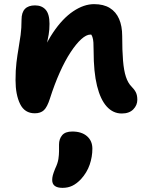

<svg xmlns="http://www.w3.org/2000/svg" viewBox="-20 -538 705 927"><path d="M568 10Q526 10 495.5 -23.5Q465 -57 448.5 -123.5Q432 -190 432 -292Q432 -316 431 -332.5Q430 -349 426 -360Q422 -371 415 -379.5Q408 -388 396 -395Q422 -395 439 -390.5Q456 -386 465 -373.5Q474 -361 471 -333Q454 -355 442 -363Q430 -371 416 -371Q397 -371 372.5 -349Q348 -327 321 -286Q294 -245 268.5 -188Q243 -131 221 -62Q208 -21 192 -6Q176 9 148 9Q99 9 77 -36Q55 -81 55 -151Q55 -200 59.5 -236.5Q64 -273 69.5 -304.5Q75 -336 79.5 -369Q84 -402 84 -443Q84 -478 100.5 -495Q117 -512 149 -512Q182 -512 200.5 -491Q219 -470 219 -423Q219 -394 215 -371Q211 -348 205.5 -322Q200 -296 196 -259Q192 -222 193 -165L156 -208Q190 -312 236 -380.5Q282 -449 333.5 -483.5Q385 -518 434 -518Q480 -518 510 -499.5Q540 -481 555 -446.5Q570 -412 570 -364Q570 -294 574 -245.5Q578 -197 588 -167Q598 -137 615 -120Q629 -106 636 -92Q643 -78 643 -56Q643 -30 623.5 -10Q604 10 568 10ZM282 369Q232 369 232 331Q232 320 235 308.5Q238 297 246 277Q259 250 262 229.5Q265 209 265 192Q265 175 265 160Q265 133 280 115Q295 97 329 97Q374 97 400 119.5Q426 142 426 180Q426 219 413 257Q400 295 371 327Q350 349 329 359Q308 369 282 369Z"/></svg>

Font: Shantell Sans
Style: Bold
Weight: 700
Designer: Stephen Nixon, Anya Danilova, Shantell Martin
Foundry: Arrow Type
Version: Version 1.011;[c5ecc13dd]